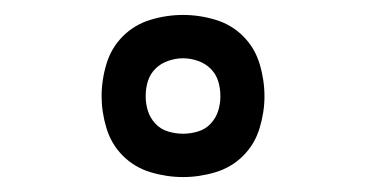

<svg xmlns="http://www.w3.org/2000/svg" viewBox="-20 -787 490 257"><path d="M225 -550Q203 -550 181.5 -556.5Q160 -563 144.5 -578.5Q129 -594 122.5 -615.5Q116 -637 116 -658Q116 -680 122.5 -701.5Q129 -723 144.5 -738.5Q160 -754 181.5 -760.5Q203 -767 225 -767Q247 -767 268.5 -760.5Q290 -754 305.5 -738.5Q321 -723 327.5 -701.5Q334 -680 334 -658Q334 -637 327.5 -615.5Q321 -594 305.5 -578.5Q290 -563 268.5 -556.5Q247 -550 225 -550ZM225 -608Q235 -608 245 -611Q255 -614 262 -621.5Q269 -629 272 -638.5Q275 -648 275 -658Q275 -669 272 -678.5Q269 -688 262 -695Q255 -702 245 -705.5Q235 -709 225 -709Q215 -709 205 -705.5Q195 -702 188 -695Q181 -688 178 -678.5Q175 -669 175 -658Q175 -648 178 -638.5Q181 -629 188 -621.5Q195 -614 205 -611Q215 -608 225 -608Z"/></svg>

Font: Iosevka Aile Light
Style: Regular
Weight: 300
Designer: Belleve Invis
Foundry: Belleve Invis
Version: Version 27.3.5; ttfautohint (v1.8.4)